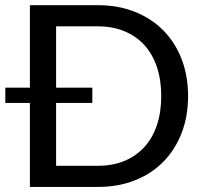

<svg xmlns="http://www.w3.org/2000/svg" viewBox="-20 -738 809 758"><path d="M1 -392H98V-717.5H367Q446.5 -717.5 512 -691.5Q577.5 -665.5 624.2 -618.5Q671 -571.5 696.8 -505.2Q722.5 -439 722.5 -359Q722.5 -278.5 696.8 -212.2Q671 -146 624.2 -98.8Q577.5 -51.5 512 -25.8Q446.5 0 367 0H98V-331.5H1ZM616.5 -359Q616.5 -423.5 599 -474.8Q581.5 -526 548.8 -561.2Q516 -596.5 470 -615.2Q424 -634 367 -634H201.5V-392H344.5V-331.5H201.5V-83.5H367Q424 -83.5 470 -102.2Q516 -121 548.8 -156.2Q581.5 -191.5 599 -242.8Q616.5 -294 616.5 -359Z"/></svg>

Font: Lato Medium
Style: Regular
Weight: 500
Designer: Lukasz Dziedzic
Foundry: tyPoland Lukasz Dziedzic
Version: Version 2.006; 2014-01-15